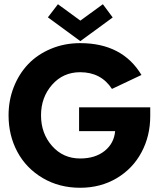

<svg xmlns="http://www.w3.org/2000/svg" viewBox="-20 -876 774 908"><path d="M206.5 -794 254 -856 360 -778.5 466.5 -856 513 -793.5 360 -681.5ZM354 -368.5H690.5V-327Q690.5 -233 649.2 -155.8Q608 -78.5 531.8 -33.2Q455.5 12 359 12Q260 12 182 -34Q104 -80 62.2 -157.8Q20.5 -235.5 20.5 -330.5Q20.5 -401.5 45 -464Q69.5 -526.5 113.2 -572.5Q157 -618.5 220.8 -645.2Q284.5 -672 359 -672Q558.5 -672 649 -521.5L509.5 -455.5Q458 -534.5 359 -534.5Q278.5 -534.5 226.2 -475Q174 -415.5 174 -330.5Q174 -245 226.2 -185.8Q278.5 -126.5 359 -126.5Q430 -126.5 474.8 -162.2Q519.5 -198 524.5 -256H354Z"/></svg>

Font: League Spartan
Style: Bold
Weight: 700
Foundry: The League of Moveable Type
Version: Version 2.002